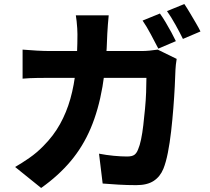

<svg xmlns="http://www.w3.org/2000/svg" viewBox="-20 -872 1040 952"><path d="M773 -805Q786 -787 801 -762Q816 -737 829.5 -712Q843 -687 852 -668L765 -631Q749 -662 728 -701.5Q707 -741 687 -770ZM894 -852Q907 -833 922 -807.5Q937 -782 951.5 -757.5Q966 -733 974 -716L887 -679Q872 -710 850 -749.5Q828 -789 808 -817ZM519 -796Q517 -779 515 -751Q513 -723 512 -705Q508 -557 488 -441.5Q468 -326 429.5 -235.5Q391 -145 330.5 -73Q270 -1 184 60L55 -44Q88 -63 125.5 -89Q163 -115 195 -148Q245 -198 277.5 -256.5Q310 -315 329 -382.5Q348 -450 356 -529Q364 -608 364 -702Q364 -713 363 -731Q362 -749 360 -766.5Q358 -784 356 -796ZM856 -580Q854 -568 852 -551.5Q850 -535 850 -526Q849 -493 846.5 -443Q844 -393 839.5 -335.5Q835 -278 828.5 -221Q822 -164 812.5 -115.5Q803 -67 790 -35Q774 4 742 25Q710 46 656 46Q612 46 568 43.5Q524 41 489 38L471 -110Q507 -103 544 -99.5Q581 -96 610 -96Q635 -96 646.5 -104.5Q658 -113 665 -132Q673 -150 679.5 -181Q686 -212 690.5 -251Q695 -290 699 -332Q703 -374 704.5 -414Q706 -454 706 -486H229Q204 -486 165 -485.5Q126 -485 92 -482V-626Q126 -623 163 -621Q200 -619 228 -619H682Q701 -619 721.5 -621Q742 -623 762 -626Z"/></svg>

Font: Noto Sans SC ExtraBold
Style: Regular
Weight: 800
Designer: Ryoko NISHIZUKA 西塚涼子 (kana, bopomofo & ideographs); Paul D. Hunt (Latin, Greek & Cyrillic); Sandoll Communications 산돌커뮤니
Foundry: Adobe
Version: Version 2.004-H2;hotconv 1.0.118;makeotfexe 2.5.65603